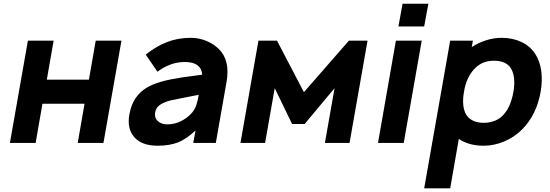

<svg xmlns="http://www.w3.org/2000/svg" viewBox="-20 -786 3024 1056"><path d="M648 -562.5 549 0H407.5L445 -215.5H213.5L176 0H34.5L133.5 -562.5H275L237.5 -348H469L506.5 -562.5Z M1043 0 1055.5 -68.5Q1005 -21 958.5 -2.5Q911 15.5 846 15.5Q760.5 15.5 718.5 -31.5Q677 -79 692 -158.5Q712.5 -275 819 -320Q863 -338.5 922.5 -350Q982 -361.5 1060.5 -371L1092 -375Q1090.5 -408 1066.8 -426.5Q1043 -445 996 -445Q955.5 -445 917.5 -431Q879.5 -417 846 -391.5L781.5 -485.5Q837 -530.5 897.5 -554.2Q958 -578 1030.5 -578Q1053 -578 1074.5 -573.5Q1096 -569 1115.8 -560.8Q1135.5 -552.5 1152.8 -541.2Q1170 -530 1183.5 -516.5Q1247 -454.5 1226 -335.5L1167 0ZM1073 -264.5Q1047.5 -259.5 1011 -252.5Q974.5 -245.5 926 -235.5Q887.5 -227 862.5 -211Q837.5 -195 833.5 -168.5Q828 -139 847.5 -120.5Q866.5 -102 901 -102Q940.5 -102 975.8 -119.8Q1011 -137.5 1036.5 -166.5Q1044.5 -176.5 1050.2 -186.8Q1056 -197 1060 -208.8Q1064 -220.5 1067 -234.2Q1070 -248 1073 -264.5Z M2001.5 -562.5 1902.5 0H1767L1820 -301L1655.5 -104H1586.5L1491 -301L1438 0H1302.5L1401.5 -562.5H1503.5L1651.5 -279L1899 -562.5Z M2336 -765.5 2313 -640.5H2171.5L2194 -765.5ZM2299.5 -562.5 2200.5 0H2059L2157.5 -562.5Z M2953.5 -281Q2931 -154 2851.5 -74Q2808.5 -31 2753 -8Q2697 15.5 2641 15.5Q2558 15.5 2503.5 -22L2456 250H2313L2456 -562.5H2581L2574.5 -527Q2611 -551 2653.8 -564.5Q2696.5 -578 2739 -578Q2799.5 -578 2847.8 -555.2Q2896 -532.5 2924.5 -488.5Q2950 -448 2957 -394.5Q2964 -341 2953.5 -281ZM2804 -281Q2816.5 -357 2794.5 -402Q2770.5 -452 2696.5 -452Q2634.5 -452 2594.5 -412.5Q2570.5 -389.5 2554.2 -355.5Q2538 -321.5 2532 -281Q2524.5 -241.5 2528.2 -207Q2532 -172.5 2547.5 -150Q2577.5 -110.5 2641 -110.5Q2674 -110.5 2703.5 -122.5Q2733 -134.5 2754 -160.5Q2789 -201 2804 -281Z"/></svg>

Font: Russisch Sans ExtraBold
Style: Italic
Weight: 800
Width: 4
Italic angle: -10°
Designer: Michael Sharanda (font) & Cristiano Sobral (main changes)
Foundry: Michael Sharanda
Version: Version 2.00;September 8, 2020;FontCreator 13.0.0.2681 64-bi